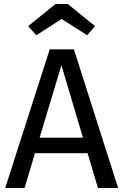

<svg xmlns="http://www.w3.org/2000/svg" viewBox="-20 -934 613 954"><path d="M286.1 -839.8 160.2 -758.8 120.1 -804.2 255.9 -914.1H316.9L452.1 -804.2L413.1 -758.8ZM466.8 0 415 -172.9H153.8L102.1 0H5.9L227.1 -689H347.2L566.9 0ZM176.8 -250H392.1L285.2 -609.9Z"/></svg>

Font: FiraGO
Style: Regular
Weight: 400
Designer: bBox Type
Foundry: bBox Type GmbH
Version: Version 1.001;PS 001.001;hotconv 1.0.88;makeotf.lib2.5.64775